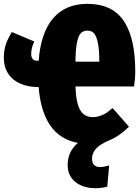

<svg xmlns="http://www.w3.org/2000/svg" viewBox="-30 -736 736 1008"><path d="M680.2 -356Q680.2 -327.6 673.8 -282.2H366.2Q369.1 -195.8 390.9 -158.4Q412.6 -121.1 456.1 -121.1Q479 -121.1 499.8 -129.2Q520.5 -137.2 530.8 -144.8Q541 -152.3 561 -168.9L647 -70.8Q597.7 -21.5 544.9 0Q492.2 22.5 472.7 46.4Q453.1 70.3 453.1 96.2Q453.1 119.1 464.4 130.1Q475.6 141.1 494.1 141.1Q513.7 141.1 543 132.8L533.2 244.1Q502.9 252 471.2 252Q407.2 252 366.2 219.7Q325.2 187.5 325.2 129.9Q325.2 60.5 378.9 14.2Q193.4 -20 172.9 -278.8Q86.9 -279.3 38.6 -320.6Q-9.8 -361.8 -9.8 -432.1Q-9.8 -472.7 1 -503.9Q11.7 -535.2 32.2 -567.9L149.9 -518.1Q133.8 -485.4 133.8 -452.1Q133.8 -436 141.6 -426.5Q149.4 -417 164.1 -417H172.9Q184.6 -566.9 250 -641.4Q315.4 -715.8 428.2 -715.8Q496.6 -715.8 545.4 -691.7Q594.2 -667.5 623.8 -619.9Q653.3 -572.3 666.7 -507.6Q680.2 -442.9 680.2 -356ZM491.2 -412.1Q491.7 -475.1 483.6 -512.2Q475.6 -549.3 462.6 -562.3Q449.7 -575.2 429.2 -575.2Q407.7 -575.2 394.5 -561.8Q381.3 -548.3 374 -512Q366.7 -475.6 366.2 -412.1Z"/></svg>

Font: Fira Sans Compressed Heavy
Style: Regular
Weight: 900
Width: 1
Designer: Carrois Corporate & Edenspiekermann AG
Foundry: Carrois Corporate GbR & Edenspiekermann AG
Version: Version 4.203;PS 004.203;hotconv 1.0.88;makeotf.lib2.5.64775